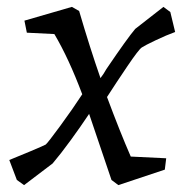

<svg xmlns="http://www.w3.org/2000/svg" viewBox="-20 -528 547 558"><path d="M239 -197Q215 -161 185.5 -120.5Q156 -80 133 -53L50 10L29 -5L7 -63Q32 -73 70 -89Q108 -105 113 -108Q119 -113 155 -162Q191 -211 219 -254Q180 -358 138 -429L58 -433L51 -468L189 -508L210 -496Q241 -390 272 -301Q282 -314 289 -327Q350 -417 373 -444L455 -508L475 -493L489 -435Q464 -426 432.5 -411Q401 -396 392 -390Q383 -384 350.5 -336Q318 -288 291 -246Q329 -144 360 -73L463 -68L459 -35L324 10L304 -5Z"/></svg>

Font: Andada Pro
Style: Italic
Weight: 400
Italic angle: -7°
Designer: Carolina Giovagnoli
Foundry: Huerta Tipografica
Version: Version 3.005; ttfautohint (v1.8.4)